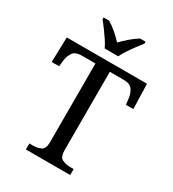

<svg xmlns="http://www.w3.org/2000/svg" viewBox="-219 -1049 1051 1167"><g transform="rotate(30 306.5 -465.5)"><path d="M150 0V-42H173Q206 -42 230.5 -53.5Q255 -65 255 -109V-664H159Q115 -664 98 -639.5Q81 -615 77 -582L72 -539H20L25 -714H588L593 -539H541L536 -582Q532 -615 515 -639.5Q498 -664 453 -664H356V-114Q356 -67 380 -54.5Q404 -42 438 -42H461V0ZM258 -771Q248 -794 230 -820.5Q212 -847 193 -873Q174 -899 158 -918V-931H197Q226 -914 254.5 -889Q283 -864 305 -840Q328 -864 357 -889Q386 -914 414 -931H453V-918Q438 -899 418.5 -873Q399 -847 381.5 -820.5Q364 -794 353 -771Z"/></g></svg>

Font: Noto Serif Makasar
Style: Regular
Weight: 400
Designer: Sérgio Martins
Version: Version 1.001; ttfautohint (v1.8.4.7-5d5b)